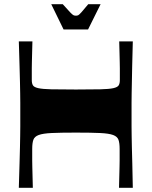

<svg xmlns="http://www.w3.org/2000/svg" viewBox="-20 -898 725 918"><path d="M70 0Q72 -72 73.5 -118Q75 -164 75.5 -194.5Q76 -225 76.5 -247.5Q77 -270 77 -293.5Q77 -317 77 -350Q77 -383 77 -406.5Q77 -430 76.5 -452.5Q76 -475 75.5 -505.5Q75 -536 73.5 -582Q72 -628 70 -700H135Q134 -666 133.5 -642.5Q133 -619 132.5 -601.5Q132 -584 132 -571Q132 -558 132 -544.5Q132 -531 132 -515Q132 -499 137.5 -490Q143 -481 163 -476.5Q183 -472 225.5 -471Q268 -470 343 -470Q417 -470 459.5 -471Q502 -472 522 -476.5Q542 -481 547.5 -490Q553 -499 553 -515Q553 -531 553 -544.5Q553 -558 553 -571Q553 -584 552.5 -601.5Q552 -619 551.5 -642.5Q551 -666 550 -700H615Q613 -628 612 -582Q611 -536 610.5 -505.5Q610 -475 609.5 -452.5Q609 -430 609 -406.5Q609 -383 609 -350Q609 -317 609 -293.5Q609 -270 609.5 -247.5Q610 -225 610.5 -194.5Q611 -164 612.5 -118Q614 -72 615 0H549Q550 -36 550.5 -59.5Q551 -83 551.5 -100Q552 -117 552 -130Q552 -143 552 -156Q552 -169 552 -186Q552 -214 546.5 -229.5Q541 -245 521 -252.5Q501 -260 458.5 -262Q416 -264 343 -264Q269 -264 227 -262Q185 -260 165 -252.5Q145 -245 139.5 -229.5Q134 -214 134 -186Q134 -169 134 -156Q134 -143 134 -130Q134 -117 134.5 -100Q135 -83 135.5 -59.5Q136 -36 137 0ZM284 -757 225 -878H280Q305 -850 315.5 -839Q326 -828 331 -825.5Q336 -823 343 -823Q350 -823 354.5 -825.5Q359 -828 369 -839Q379 -850 402 -878H461L401 -757Z"/></svg>

Font: Ojuju
Style: Bold
Weight: 700
Designer: Chisaokwu Joboson, Mirko Velimirovic
Foundry: Udi Foundry
Version: Version 1.000